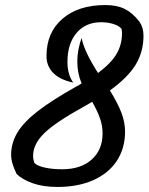

<svg xmlns="http://www.w3.org/2000/svg" viewBox="-20 -730 588 760"><path d="M415 -372Q446 -322 460.5 -284Q475 -246 475 -209Q475 -143 442.5 -93.5Q410 -44 349.5 -17Q289 10 208 10Q151 10 110 -4.5Q69 -19 46 -41Q24 -85 24 -117Q24 -164 49 -205.5Q74 -247 129.5 -290Q185 -333 281 -387Q294 -393 303 -400Q286 -440 286 -487Q286 -531 303 -580Q312 -529 368 -441Q419 -479 441 -516Q463 -553 463 -599Q463 -606 461 -616Q451 -628 429 -635Q407 -642 380 -642Q319 -642 283 -599.5Q247 -557 247 -485Q247 -435 270 -403Q218 -414 191 -441Q164 -468 164 -508Q164 -601 227 -655.5Q290 -710 397 -710Q443 -710 474 -694.5Q505 -679 532 -644Q548 -621 548 -589Q548 -525 517 -474Q486 -423 415 -372ZM345 -327 312 -308Q201 -247 156 -203.5Q111 -160 111 -113Q111 -100 116 -85Q128 -73 158 -66.5Q188 -60 226 -60Q300 -60 343 -98.5Q386 -137 386 -202Q386 -232 376 -261Q366 -290 345 -327Z"/></svg>

Font: Srisakdi
Style: Bold
Weight: 700
Designer: Cadson Demak Co.,Ltd.
Foundry: Cadson Demak Co.,Ltd.
Version: Version 1.000